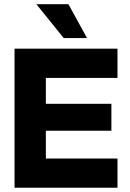

<svg xmlns="http://www.w3.org/2000/svg" viewBox="-20 -878 606 898"><path d="M150 -858.5H300L387 -700H278ZM529.5 -650.5V-513.5H194.5V-392.5H501V-266.5H194.5V-136.5H529.5V0H48V-650.5Z"/></svg>

Font: Overused Grotesk
Style: Bold
Weight: 710
Version: Version 0.004